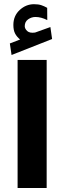

<svg xmlns="http://www.w3.org/2000/svg" viewBox="-20 -913 311 932"><path d="M77.6 -721.2Q61 -734.9 53 -750.7Q44.9 -766.6 44.9 -792Q44.9 -835.9 75.4 -864.3Q106 -892.6 145 -892.6Q166.5 -892.6 180.4 -887.9Q194.3 -883.3 209 -875L209.5 -815.4Q179.7 -830.6 151.9 -830.6Q132.8 -830.6 116.5 -819.1Q100.1 -807.6 100.1 -785.6Q100.6 -772.9 112.3 -762.2Q124 -751.5 149.4 -754.9Q149.9 -754.9 152.8 -755.9L224.6 -781.7L232.9 -723.6L36.1 -646L27.8 -702.1ZM206.5 -622.1V-0.5H65.4V-622.1Z"/></svg>

Font: Vazirmatn UI FD Black
Style: Regular
Weight: 900
Designer: Saber Rastikerdar
Foundry: Saber Rastikerdar
Version: Version 33.003